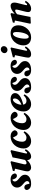

<svg xmlns="http://www.w3.org/2000/svg" viewBox="2005 -2796 807 4857"><g transform="rotate(-90 2408.5 -367.5)"><path d="M96 -155C56 -155 36 -131 30 -93C42 -21 101 16 190 16C346 16 417 -59 417 -139C417 -197 390 -234 329 -283C278 -324 246 -355 246 -395C246 -421 260 -450 292 -459L310 -410C328 -362 360 -343 388 -343C427 -343 448 -367 450 -399C438 -458 396 -503 292 -503C161 -503 92 -425 92 -337C92 -270 127 -231 185 -182C232 -143 256 -117 256 -87C256 -52 233 -26 190 -26H189L176 -84C165 -137 133 -155 96 -155Z M874 16C961 16 1026 -53 1063 -121L1030 -142C1000 -102 983 -84 969 -84C960 -84 954 -91 954 -104C954 -114 956 -125 960 -141L1039 -487L1017 -505L856 -454C848 -409 840 -366 831 -323L797 -165C795 -156 793 -147 791 -138C762 -111 736 -100 713 -100C695 -100 679 -109 679 -139C679 -158 684 -176 689 -196L759 -487L740 -505L515 -446L508 -405L569 -391L514 -156C507 -125 503 -98 503 -73C503 -18 546 16 597 16C658 16 727 -18 787 -85C787 -23 823 16 874 16Z M1264 16C1382 16 1472 -69 1515 -153L1486 -174C1443 -123 1393 -101 1356 -101C1292 -101 1252 -135 1252 -212C1252 -290 1278 -385 1356 -445L1387 -385C1403 -354 1422 -325 1460 -325C1506 -325 1541 -360 1542 -402C1523 -465 1466 -503 1389 -503C1207 -503 1081 -347 1081 -175C1081 -60 1156 16 1264 16Z M1732 16C1850 16 1940 -69 1983 -153L1954 -174C1911 -123 1861 -101 1824 -101C1760 -101 1720 -135 1720 -212C1720 -290 1746 -385 1824 -445L1855 -385C1871 -354 1890 -325 1928 -325C1974 -325 2009 -360 2010 -402C1991 -465 1934 -503 1857 -503C1675 -503 1549 -347 1549 -175C1549 -60 1624 16 1732 16Z M2316 -444C2332 -444 2346 -430 2346 -399C2346 -344 2309 -275 2187 -228C2192 -344 2264 -444 2316 -444ZM2202 16C2324 16 2410 -72 2451 -153L2421 -174C2388 -133 2342 -101 2285 -101C2234 -101 2199 -129 2190 -183C2378 -227 2482 -298 2482 -389C2482 -456 2427 -503 2328 -503C2147 -503 2017 -351 2017 -173C2017 -60 2091 16 2202 16Z M2541 -155C2501 -155 2481 -131 2475 -93C2487 -21 2546 16 2635 16C2791 16 2862 -59 2862 -139C2862 -197 2835 -234 2774 -283C2723 -324 2691 -355 2691 -395C2691 -421 2705 -450 2737 -459L2755 -410C2773 -362 2805 -343 2833 -343C2872 -343 2893 -367 2895 -399C2883 -458 2841 -503 2737 -503C2606 -503 2537 -425 2537 -337C2537 -270 2572 -231 2630 -182C2677 -143 2701 -117 2701 -87C2701 -52 2678 -26 2635 -26H2634L2621 -84C2610 -137 2578 -155 2541 -155Z M2971 -155C2931 -155 2911 -131 2905 -93C2917 -21 2976 16 3065 16C3221 16 3292 -59 3292 -139C3292 -197 3265 -234 3204 -283C3153 -324 3121 -355 3121 -395C3121 -421 3135 -450 3167 -459L3185 -410C3203 -362 3235 -343 3263 -343C3302 -343 3323 -367 3325 -399C3313 -458 3271 -503 3167 -503C3036 -503 2967 -425 2967 -337C2967 -270 3002 -231 3060 -182C3107 -143 3131 -117 3131 -87C3131 -52 3108 -26 3065 -26H3064L3051 -84C3040 -137 3008 -155 2971 -155Z M3379 -56C3379 -10 3411 16 3465 16C3557 16 3625 -51 3663 -121L3630 -142C3600 -102 3582 -84 3568 -84C3559 -84 3553 -91 3553 -104C3553 -114 3555 -125 3559 -141L3636 -490L3619 -505L3391 -446L3384 -405L3442 -391L3395 -165C3390 -139 3379 -88 3379 -56ZM3574 -581C3624 -581 3670 -620 3670 -676C3670 -719 3636 -751 3590 -751C3540 -751 3493 -713 3493 -657C3493 -610 3533 -581 3574 -581Z M3894 16C4070 16 4197 -142 4197 -306C4197 -445 4109 -503 3994 -503C3817 -503 3689 -343 3689 -181C3689 -43 3779 16 3894 16ZM3906 -44C3880 -44 3859 -62 3859 -139C3859 -269 3907 -443 3980 -443C4008 -443 4027 -424 4027 -354C4027 -212 3977 -44 3906 -44Z M4408 0C4422 -73 4435 -144 4451 -216L4477 -337C4513 -372 4546 -387 4572 -387C4585 -387 4595 -378 4595 -362C4595 -347 4591 -322 4583 -292L4548 -153C4541 -127 4531 -88 4531 -56C4531 -10 4561 16 4615 16C4707 16 4778 -51 4817 -121L4784 -142C4754 -102 4734 -84 4720 -84C4711 -84 4706 -91 4706 -104C4706 -114 4709 -125 4713 -141L4761 -331C4769 -362 4772 -389 4772 -414C4772 -474 4735 -503 4691 -503C4627 -503 4559 -467 4489 -399L4506 -487L4485 -505L4267 -446L4260 -405L4318 -394L4237 -5L4253 8Z"/></g></svg>

Font: Source Serif Pro Black
Style: Italic
Weight: 900
Italic angle: -12°
Designer: Frank Grießhammer
Foundry: Adobe Systems Incorporated
Version: Version 3.001;hotconv 1.0.111;makeotfexe 2.5.65597